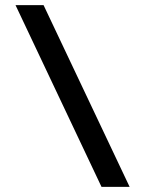

<svg xmlns="http://www.w3.org/2000/svg" viewBox="-20 -729 566 749"><path d="M149.9 -709.1H40.5L376 0H485.7Z"/></svg>

Font: Estedad-FD VF
Style: Regular
Weight: 100
Designer: Amin Abedi
Version: Version 7.3